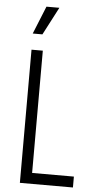

<svg xmlns="http://www.w3.org/2000/svg" viewBox="-59 -913 469 948"><g transform="rotate(5 175.0 -439.0)"><path d="M77 0V-660H133V-54H340V0ZM124 -740H76L132 -878H196Z"/></g></svg>

Font: Bricolage Grotesque 10pt Condensed ExtraLight
Style: Regular
Weight: 200
Width: 3
Designer: Mathieu Triay
Foundry: Atelier Triay
Version: Version 1.000; ttfautohint (v1.8.4.7-5d5b);gftools[0.9.32]